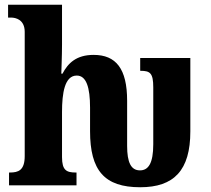

<svg xmlns="http://www.w3.org/2000/svg" viewBox="-20 -780 889 808"><path d="M570 8C712 8 781 -63 781 -227V-536H570V-482H572C612 -482 625 -472 625 -412V-173C625 -92 604 -63 569 -63C531 -63 515 -97 515 -166V-356C515 -491 468 -549 374 -549C301 -549 266 -514 243 -470H238C238 -476 241 -545 241 -593V-760H14V-706H27C45 -706 84 -698 84 -646V-123C84 -63 57 -54 22 -54H18V0H302V-54H299C260 -54 241 -63 241 -119V-308C241 -388 252 -462 303 -462C343 -462 359 -413 359 -327V-228C359 -63 419 8 570 8Z"/></svg>

Font: Noto Serif Condensed ExtraBold
Style: Regular
Weight: 800
Width: 3
Designer: Monotype Design Team
Foundry: Monotype Imaging Inc.
Version: Version 2.013